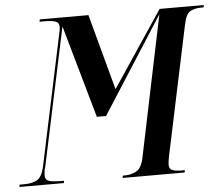

<svg xmlns="http://www.w3.org/2000/svg" viewBox="-83 -772 965 830"><g transform="rotate(-5 399.5 -357.0)"><path d="M-32 0 -30 -10H-8Q25 -10 46 -22Q67 -34 77 -77L194 -629Q202 -663 202 -674Q202 -693 186 -698.5Q170 -704 140 -704H117L119 -714H330L419 -385L639 -714H831L829 -704H819Q791 -704 771.5 -693.5Q752 -683 743 -639L624 -76Q622 -66 620.5 -55.5Q619 -45 619 -39Q619 -20 634 -15Q649 -10 672 -10H687L685 0H416L418 -10H429Q454 -10 477 -22.5Q500 -35 509 -80L636 -691L368 -273H328L214 -675L87 -77Q83 -65 82 -55.5Q81 -46 81 -40Q81 -21 97 -15.5Q113 -10 150 -10H163L161 0Z"/></g></svg>

Font: Noto Serif Display ExtraCondensed SemiBold
Style: Italic
Weight: 600
Width: 2
Italic angle: -12°
Designer: Monotype Design Team
Foundry: Monotype Imaging Inc.
Version: Version 2.009